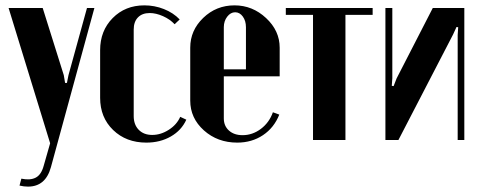

<svg xmlns="http://www.w3.org/2000/svg" viewBox="-20 -525 1792 720"><path d="M12.2 -495.1H140.1L219.2 -243.2L224.1 -213.9H231L236.8 -243.2L306.2 -495.1H334L170.9 102.1Q150.9 174.8 85 174.8Q69.3 174.8 53.2 170.9L60.1 145Q93.3 151.9 114 141.1Q134.8 130.4 144 96.2L168 12.2Z M355.5 -336.9Q355.5 -409.7 402.6 -457.3Q449.7 -504.9 521.5 -504.9Q559.6 -504.9 594.7 -491Q629.9 -477.1 653.8 -452.1L634.8 -434.1Q617.7 -452.6 591.3 -464.4Q564.9 -476.1 541.5 -476.1Q513.2 -476.1 497.3 -459.7Q481.4 -443.4 481.4 -414.1V-89.8Q481.4 -57.6 500.2 -38.3Q519 -19 550.8 -19Q583 -19 613 -38.3Q643.1 -57.6 655.8 -86.9L678.7 -76.2Q660.6 -36.1 620.6 -13.2Q580.6 9.8 528.8 9.8Q453.1 9.8 404.3 -37.4Q355.5 -84.5 355.5 -158.2Z M693.4 -346.2Q693.4 -411.1 742.2 -458Q791 -504.9 859.4 -504.9Q926.8 -504.9 977.8 -457.3Q1028.8 -409.7 1028.8 -346.2V-238.8H819.3V-81.1Q819.3 -52.7 838.6 -35.4Q857.9 -18.1 889.6 -18.1Q926.8 -18.1 958.3 -41.7Q989.7 -65.4 1003.4 -104L1027.3 -95.2Q1007.8 -45.9 966.1 -18.1Q924.3 9.8 869.6 9.8Q795.9 9.8 744.6 -36.1Q693.4 -82 693.4 -147.9ZM819.3 -265.1H902.3V-422.9Q902.3 -446.8 890.6 -462.9Q878.9 -479 861.8 -479Q844.7 -479 832 -462.4Q819.3 -445.8 819.3 -422.9Z M1377.4 -495.1V-469.2H1275.4V0H1153.8V-469.2H1051.8V-495.1Z M1603 -495.1H1721.2V0H1696.3V-394L1698.2 -422.9L1691.9 -423.8L1679.2 -396L1474.1 0H1425.3V-495.1H1451.2V-231.9L1449.2 -203.1L1456.1 -202.1L1467.3 -231Z"/></svg>

Font: Moniqa Black Heading
Style: Regular
Weight: 900
Designer: Rajesh Rajput
Foundry: Rajesh Rajput
Version: Version 1.000